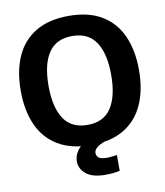

<svg xmlns="http://www.w3.org/2000/svg" viewBox="-91 -737 849 986"><g transform="rotate(-10 333.5 -243.5)"><path d="M333.3 11.7Q230 11.7 161.2 -29.6Q92.5 -70.8 58.8 -146.7Q25 -222.5 25 -325Q25 -428.3 58.8 -503.8Q92.5 -579.2 161.2 -620.4Q230 -661.7 333.3 -661.7Q437.5 -661.7 505.8 -620.4Q574.2 -579.2 607.9 -503.8Q641.7 -428.3 641.7 -325Q641.7 -222.5 607.9 -146.7Q574.2 -70.8 505.8 -29.6Q437.5 11.7 333.3 11.7ZM333.3 -93.3Q417.5 -93.3 457.1 -153.8Q496.7 -214.2 496.7 -325Q496.7 -436.7 457.1 -496.7Q417.5 -556.7 333.3 -556.7Q249.2 -556.7 209.6 -496.7Q170 -436.7 170 -325Q170 -214.2 209.6 -153.8Q249.2 -93.3 333.3 -93.3ZM380.8 175Q311.7 175 278.8 147.9Q245.8 120.8 245.8 81.7Q245.8 50.8 265 25.4Q284.2 0 317.5 -19.2L422.5 -5V0Q389.2 9.2 368.3 23.8Q347.5 38.3 347.5 55.8Q347.5 70.8 358.8 80.4Q370 90 400.8 90Q414.2 90 428.8 88.3Q443.3 86.7 454.2 85V167.5Q438.3 170.8 419.6 172.9Q400.8 175 380.8 175Z"/></g></svg>

Font: Familjen Grotesk Variable
Style: Regular
Weight: 400
Designer: Anders Wikstroem, Jonas Baeckman, Matilda Gysing, Kristian Moeller
Foundry: Familjen STHLM AB
Version: Version 2.000